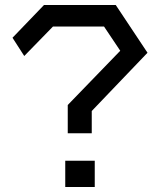

<svg xmlns="http://www.w3.org/2000/svg" viewBox="-20 -724 640 768"><path d="M156 -704 30 -573 77 -500 192 -618H396L461 -521L251 -304V-191H347V-280L570 -513L443 -704ZM241 24H359V-81H241Z"/></svg>

Font: Kode Mono Medium
Style: Regular
Weight: 500
Monospace: yes
Designer: Isa Ozler
Foundry: Kadena LLC
Version: Version 1.206;gftools[0.9.28]